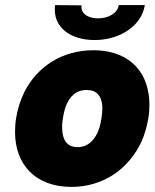

<svg xmlns="http://www.w3.org/2000/svg" viewBox="-20 -725 606 753"><path d="M351 -568C453 -568 536 -626 548 -705H446C441 -674 407 -653 364 -653C323 -653 295 -674 300 -704L196 -705C195 -699 195 -692 195 -686C195 -617 256 -568 351 -568ZM260 8C386 8 486 -63 536 -172C548 -200 557 -231 562 -263C565 -281 566 -298 566 -314C566 -330 565 -346 562 -360C546 -462 469 -528 346 -528C225 -528 127 -465 76 -365C61 -334 49 -299 43 -261C40 -242 39 -224 39 -207C39 -79 120 8 260 8ZM284 -148C244 -148 225 -175 224 -219C223 -232 224 -246 227 -262C229 -278 233 -294 238 -308C253 -346 277 -372 320 -372C359 -372 377 -350 381 -312C382 -298 381 -281 378 -262C376 -248 373 -234 369 -221C354 -178 327 -148 284 -148Z"/></svg>

Font: Arthouse Owned Black
Style: Italic
Weight: 900
Italic angle: -10°
Designer: Jeremy Tribby
Foundry: Tribby Type
Version: Version 1.000;PS 001.000;hotconv 1.0.88;makeotf.lib2.5.64775